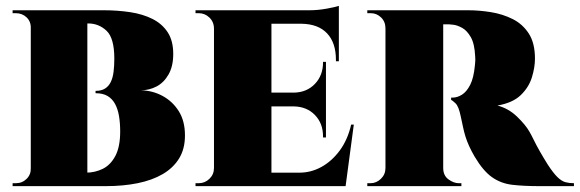

<svg xmlns="http://www.w3.org/2000/svg" viewBox="-20 -635 1978 655"><path d="M139 -600H334Q381 -600 424 -593.5Q467 -587 500 -570.5Q533 -554 552 -525Q571 -496 571 -451Q571 -409 555 -381Q539 -353 514 -340Q489 -327 461 -327Q501 -326 535 -307.5Q569 -289 590 -255.5Q611 -222 611 -173Q611 -127 591 -94.5Q571 -62 535 -41Q499 -20 449.5 -10Q400 0 341 0H271Q271 0 271 -11.5Q271 -23 271 -34.5Q271 -46 271 -46H273Q304 -46 330.5 -59Q357 -72 373.5 -103Q390 -134 390 -187Q390 -215 386 -239Q382 -263 372.5 -280.5Q363 -298 347 -307.5Q331 -317 306 -317V-325Q326 -325 338.5 -333Q351 -341 358 -355.5Q365 -370 367.5 -390.5Q370 -411 370 -435Q370 -505 343.5 -530Q317 -555 281 -555H147Q147 -556 145 -567Q143 -578 141 -589Q139 -600 139 -600ZM278 -600V0H85V-600ZM88 -62V0H23V-10Q25 -10 29 -10Q33 -10 34 -10Q56 -10 71 -25Q86 -40 85 -62ZM88 -538H85Q86 -561 71 -575.5Q56 -590 34 -590Q33 -590 29 -590Q25 -590 23 -590V-600H88Z M906 -600V0H710V-600ZM1117 -46 1157 0H904V-46ZM1092 -319V-272H904V-319ZM1136 -600V-554H904V-600ZM1187 -210 1159 0H973L1002 -46Q1041 -46 1076.5 -65.5Q1112 -85 1139 -121.5Q1166 -158 1178 -210ZM1092 -274V-166H1082V-170Q1082 -214 1054.5 -242.5Q1027 -271 983 -272V-274ZM1092 -424V-317H983V-319Q1027 -320 1054.5 -349Q1082 -378 1082 -422V-424ZM1136 -556V-426H1126V-431Q1126 -489 1096 -521Q1066 -553 1009 -554V-556ZM1136 -615V-591L1037 -600Q1064 -600 1094.5 -605.5Q1125 -611 1136 -615ZM713 -62 712 0H647V-10Q647 -10 652 -10Q657 -10 658 -10Q679 -10 694.5 -25Q710 -40 710 -62ZM713 -537H710Q710 -560 694.5 -575Q679 -590 658 -590Q657 -590 652 -590Q647 -590 647 -590V-600H712Z M1484 -600H1577Q1615 -600 1655 -593.5Q1695 -587 1729 -570Q1763 -553 1784 -520.5Q1805 -488 1805 -435Q1805 -405 1794.5 -371Q1784 -337 1756.5 -310.5Q1729 -284 1677 -275Q1715 -265 1744 -237Q1773 -209 1786 -186Q1793 -174 1801.5 -156.5Q1810 -139 1822 -118Q1834 -97 1849 -73Q1868 -44 1882 -30.5Q1896 -17 1909 -13.5Q1922 -10 1938 -10V0H1820Q1767 0 1728 -4.5Q1689 -9 1658.5 -30.5Q1628 -52 1599 -101Q1588 -120 1580.5 -136.5Q1573 -153 1568 -169Q1563 -185 1559.5 -202Q1556 -219 1552 -237Q1545 -272 1534 -282.5Q1523 -293 1519 -294V-302Q1520 -302 1521 -302Q1522 -302 1524 -302Q1540 -302 1556 -312Q1572 -322 1584 -345.5Q1596 -369 1600 -411Q1600 -414 1601 -422Q1602 -430 1601 -443Q1599 -486 1586 -508.5Q1573 -531 1556.5 -540Q1540 -549 1527 -550.5Q1514 -552 1512 -552Q1510 -552 1507.5 -552Q1505 -552 1491 -552Q1490 -552 1488.5 -564Q1487 -576 1485.5 -588Q1484 -600 1484 -600ZM1492 -600V0H1295V-600ZM1298 -62 1297 0H1233V-10Q1235 -10 1237.5 -10Q1240 -10 1244 -10Q1264 -10 1279.5 -25Q1295 -40 1295 -62ZM1298 -538H1295Q1295 -561 1280 -575.5Q1265 -590 1245 -590Q1241 -590 1238 -590Q1235 -590 1233 -590V-600H1297ZM1490 -62H1492Q1492 -36 1510 -23Q1528 -10 1545 -10Q1545 -10 1548 -10Q1551 -10 1554 -10V0H1491Z"/></svg>

Font: Cinzel Black
Style: Regular
Weight: 900
Designer: Natanael Gama
Version: Version 2.000